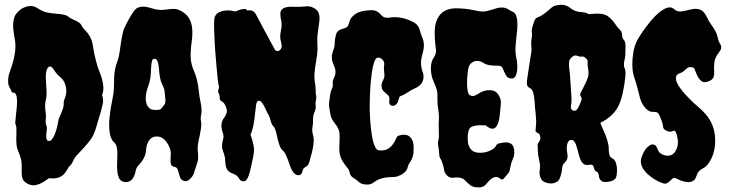

<svg xmlns="http://www.w3.org/2000/svg" viewBox="-20 -762 3100 817"><path d="M188.5 -3.9Q149.4 26.4 122.1 26.4Q109.4 26.4 95.2 18.6Q81.1 10.7 76.7 0Q72.3 -10.7 72.3 -23.9Q72.3 -37.1 72.3 -52.7Q73.2 -79.1 64.5 -100.6Q55.7 -122.1 52.7 -131.8Q47.9 -152.3 49.8 -191.4Q50.8 -221.7 47.9 -228Q44.9 -234.4 44.9 -240.2Q44.9 -246.1 48.8 -281.2Q59.6 -365.2 39.1 -367.2Q28.3 -369.1 28.8 -372.1Q29.3 -375 23.4 -385.3Q17.6 -395.5 16.1 -401.4Q14.6 -407.2 14.6 -419.9Q14.6 -432.6 17.6 -443.4Q20.5 -454.1 24.4 -464.8Q51.8 -539.1 43.9 -589.8Q33.2 -645.5 36.6 -668.5Q40 -691.4 47.4 -701.2Q54.7 -710.9 64.5 -719.2Q74.2 -727.5 87.9 -732.4Q117.2 -742.2 139.2 -727.5Q161.1 -712.9 179.7 -709Q198.2 -705.1 214.8 -704.1Q257.8 -701.2 267.6 -693.4Q277.3 -685.5 286.6 -681.2Q295.9 -676.8 302.7 -673.8Q322.3 -664.1 326.2 -655.3Q330.1 -646.5 336.9 -639.2Q343.8 -631.8 351.6 -623Q369.1 -600.6 374 -575.2Q377 -558.6 378.9 -545.9Q380.9 -533.2 383.8 -521.5Q392.6 -483.4 404.3 -454.1Q427.7 -394.5 416 -362.3L414.1 -358.4Q421.9 -338.9 416.5 -316.9Q411.1 -294.9 408.7 -285.6Q406.2 -276.4 402.3 -264.6Q398.4 -252.9 393.6 -234.9Q388.7 -216.8 383.8 -203.6Q378.9 -190.4 373 -179.7Q361.3 -158.2 312.5 -107.4Q296.9 -91.8 290.5 -76.2Q284.2 -60.5 272.5 -51.8Q256.8 -22.5 246.1 -15.6Q224.6 1 188.5 -3.9ZM174.8 -434.6 177.7 -378.9Q179.7 -355.5 174.8 -335.4Q169.9 -315.4 173.3 -293Q176.8 -270.5 174.8 -254.9Q172.9 -239.3 176.8 -229.5Q180.7 -219.7 179.2 -209.5Q177.7 -199.2 176.8 -189.5Q174.8 -164.1 186.5 -162.1Q194.3 -161.1 201.2 -169.4Q208 -177.7 212.9 -190.4Q221.7 -210.9 227.5 -244.1Q229.5 -257.8 237.3 -273.4Q251 -302.7 251 -315.9Q251 -329.1 252 -332.5Q252.9 -335.9 254.4 -339.8Q255.9 -343.8 257.8 -348.6Q259.8 -353.5 261.7 -366.7Q263.7 -379.9 258.3 -399.9Q252.9 -419.9 237.8 -432.6Q222.7 -445.3 216.8 -454.1Q210.9 -462.9 206.1 -469.7Q196.3 -483.4 187.5 -477.5Q174.8 -467.8 174.8 -434.6Z M524.4 11.7Q514.6 14.6 502.4 10.3Q490.2 5.9 485.4 -6.3Q480.5 -18.6 479 -34.7Q477.5 -50.8 478.5 -69.3Q479.5 -87.9 479.5 -105.5Q479.5 -144.5 466.8 -155.3Q440.4 -174.8 445.3 -254.9Q450.2 -300.8 456.1 -328.1Q465.8 -373 465.3 -404.3Q464.8 -435.5 467.3 -453.1Q469.7 -470.7 473.1 -482.4Q476.6 -494.1 481.4 -506.8Q486.3 -519.5 490.2 -548.8Q500 -622.1 507.8 -639.6Q518.6 -664.1 533.7 -689.9Q548.8 -715.8 558.6 -724.6Q581.1 -741.2 623 -727.5Q654.3 -716.8 681.2 -720.7Q708 -724.6 722.2 -724.1Q736.3 -723.6 753.9 -713.4Q771.5 -703.1 781.2 -689Q791 -674.8 794.9 -658.2Q801.8 -629.9 795.9 -586.4Q790 -543 791.5 -516.1Q793 -489.3 803.2 -465.3Q813.5 -441.4 816.9 -427.2Q820.3 -413.1 822.8 -398.9Q825.2 -384.8 826.7 -368.7Q828.1 -352.5 832.5 -332Q836.9 -311.5 837.4 -299.3Q837.9 -287.1 836.9 -279.3Q835.9 -271.5 834.5 -265.1Q833 -258.8 835.4 -245.6Q837.9 -232.4 835.4 -216.8Q833 -201.2 830.1 -186.5Q819.3 -141.6 821.3 -123Q825.2 -89.8 821.3 -75.7Q817.4 -61.5 814 -52.7Q810.5 -43.9 806.2 -28.3Q801.8 -12.7 788.1 0Q774.4 12.7 762.2 7.8Q750 2.9 746.6 -6.3Q743.2 -15.6 740.7 -25.4Q738.3 -35.2 734.9 -43Q731.4 -50.8 722.7 -51.8Q707 -53.7 706.1 -69.8Q705.1 -85.9 706.5 -98.1Q708 -110.4 705.1 -123Q702.1 -135.7 695.3 -147.5Q677.7 -177.7 654.3 -180.7Q619.1 -185.5 605.5 -146.5Q602.5 -136.7 601.1 -120.6Q599.6 -104.5 593.3 -91.8Q586.9 -79.1 579.6 -70.3Q572.3 -61.5 565.9 -54.2Q559.6 -46.9 557.6 -36.1Q549.8 5.9 524.4 11.7ZM611.3 -397.5Q591.8 -344.7 606.4 -313.5Q616.2 -295.9 631.8 -294.9Q660.2 -292 665.5 -299.3Q670.9 -306.6 678.2 -314.9Q685.5 -323.2 683.6 -340.3Q681.6 -357.4 680.7 -370.6Q679.7 -383.8 671.4 -400.4Q663.1 -417 660.2 -436Q657.2 -455.1 656.2 -472.7Q652.3 -511.7 638.7 -511.7Q628.9 -511.7 626.5 -501.5Q624 -491.2 623 -474.6Q622.1 -423.8 611.3 -397.5Z M979.5 -712.9Q1028.3 -732.4 1032.2 -716.8Q1056.6 -722.7 1068.4 -702.1Q1072.3 -695.3 1083.5 -673.8Q1094.7 -652.3 1107.9 -627.9Q1121.1 -603.5 1132.8 -582Q1144.5 -560.5 1148.4 -553.2Q1152.3 -545.9 1158.2 -544.9Q1164.1 -543.9 1169.9 -547.9Q1182.6 -557.6 1177.2 -577.1Q1171.9 -596.7 1172.4 -607.9Q1172.9 -619.1 1174.8 -628.9Q1180.7 -656.2 1176.8 -672.9Q1172.9 -689.5 1172.9 -704.1Q1172.9 -733.4 1220.7 -733.4Q1230.5 -733.4 1243.2 -732.9Q1255.9 -732.4 1281.2 -734.9Q1306.6 -737.3 1325.7 -721.2Q1344.7 -705.1 1337.9 -664.1Q1329.1 -608.4 1330.1 -589.4Q1331.1 -570.3 1331.1 -553.7Q1331.1 -536.1 1325.2 -502Q1314.5 -441.4 1319.3 -416Q1323.2 -393.6 1323.2 -382.8V-367.2Q1323.2 -364.3 1325.2 -354.5Q1327.1 -344.7 1324.2 -334.5Q1321.3 -324.2 1323.2 -312.5Q1325.2 -300.8 1318.4 -285.6Q1311.5 -270.5 1312 -252.4Q1312.5 -234.4 1309.6 -219.7Q1306.6 -205.1 1312.5 -185.5Q1321.3 -155.3 1297.9 -79.1Q1293.9 -60.5 1285.6 -55.2Q1277.3 -49.8 1273.4 -46.9Q1269.5 -43.9 1267.6 -34.2Q1262.7 -14.6 1247.1 -16.6Q1226.6 -19.5 1213.9 -57.6Q1196.3 -110.4 1185.5 -119.1Q1174.8 -127.9 1169.4 -143.6Q1164.1 -159.2 1160.2 -175.8Q1152.3 -216.8 1144.5 -223.1Q1136.7 -229.5 1131.8 -248Q1127 -266.6 1122.1 -274.4Q1117.2 -282.2 1112.8 -292Q1108.4 -301.8 1103.5 -311.5Q1090.8 -335.9 1079.1 -333Q1072.3 -331.1 1069.8 -315.9Q1067.4 -300.8 1065.4 -279.3Q1059.6 -216.8 1045.9 -189.5Q1054.7 -164.1 1059.1 -143.1Q1063.5 -122.1 1057.1 -93.3Q1050.8 -64.5 1046.9 -46.9Q1043 -29.3 1038.6 -16.1Q1034.2 -2.9 1028.3 3.9Q1022.5 10.7 1013.7 9.3Q1004.9 7.8 1002 3.9Q999 0 996.1 -3.9Q989.3 -16.6 972.7 -22.5Q956.1 -28.3 949.2 -37.1Q942.4 -45.9 940.4 -57.6Q938.5 -69.3 938 -83Q937.5 -96.7 931.2 -112.8Q924.8 -128.9 924.8 -139.6Q924.8 -150.4 926.8 -158.7Q928.7 -167 930.7 -175.3Q932.6 -183.6 926.8 -201.2Q915 -237.3 933.6 -260.7Q947.3 -280.3 945.3 -293.9Q939.5 -322.3 922.9 -331.1Q915 -335.9 915 -342.8Q915 -357.4 910.6 -364.7Q906.2 -372.1 910.2 -383.8Q914.1 -395.5 909.2 -403.3Q909.2 -404.3 906.7 -423.3Q904.3 -442.4 901.9 -472.2Q899.4 -502 896.5 -536.6Q893.6 -571.3 892.6 -603.5Q888.7 -677.7 894 -690.4Q899.4 -703.1 910.6 -709Q921.9 -714.8 934.6 -716.8Q961.9 -719.7 979.5 -712.9Z M1781.2 -424.8Q1776.4 -402.3 1752.9 -389.6Q1730.5 -379.9 1714.4 -368.7Q1698.2 -357.4 1680.7 -351.6Q1676.8 -339.8 1673.3 -330.1Q1669.9 -320.3 1662.1 -314.9Q1654.3 -309.6 1644.5 -313Q1634.8 -316.4 1636.7 -333.5Q1638.7 -350.6 1631.3 -356.9Q1624 -363.3 1619.6 -367.2Q1615.2 -371.1 1611.3 -375Q1607.4 -378.9 1605.5 -384.8Q1600.6 -402.3 1607.9 -416Q1615.2 -429.7 1615.7 -436.5Q1616.2 -443.4 1615.2 -451.2Q1612.3 -470.7 1614.7 -484.4Q1617.2 -498 1607.9 -507.8Q1598.6 -517.6 1587.4 -516.6Q1576.2 -515.6 1568.8 -486.3Q1561.5 -457 1557.6 -413.6Q1553.7 -370.1 1553.2 -319.3Q1552.7 -268.6 1557.6 -224.6Q1567.4 -124 1592.8 -122.1Q1618.2 -120.1 1631.8 -129.4Q1645.5 -138.7 1653.3 -150.4Q1661.1 -162.1 1665.5 -172.4Q1669.9 -182.6 1675.8 -184.6Q1716.8 -198.2 1733.4 -168Q1740.2 -155.3 1740.2 -131.8Q1740.2 -108.4 1736.8 -97.2Q1733.4 -85.9 1729 -78.6Q1724.6 -71.3 1720.7 -65.4Q1716.8 -59.6 1714.8 -50.3Q1712.9 -41 1706.1 -33.2Q1699.2 -25.4 1689.5 -19.5Q1668.9 -8.8 1655.3 -8.8Q1601.6 -8.8 1575.2 10.7Q1558.6 24.4 1542 23.4Q1517.6 22.5 1508.8 13.7Q1500 4.9 1485.4 -3.9Q1470.7 -12.7 1468.3 -25.9Q1465.8 -39.1 1459 -46.9Q1452.1 -54.7 1444.3 -66.4Q1423.8 -92.8 1423.8 -128.9Q1423.8 -151.4 1424.8 -166Q1425.8 -180.7 1424.8 -191.4Q1424.8 -211.9 1407.2 -233.9Q1389.6 -255.9 1386.7 -272Q1383.8 -288.1 1381.3 -302.2Q1378.9 -316.4 1380.9 -330.1Q1382.8 -343.8 1384.8 -358.4Q1386.7 -373 1392.1 -383.8Q1397.5 -394.5 1396 -405.3Q1394.5 -416 1397.9 -422.9Q1401.4 -429.7 1404.3 -437.5Q1412.1 -459 1402.3 -480Q1392.6 -501 1392.1 -513.7Q1391.6 -526.4 1394.5 -536.6Q1397.5 -546.9 1400.9 -556.2Q1404.3 -565.4 1404.3 -580.1Q1404.3 -594.7 1409.7 -614.3Q1415 -633.8 1437 -639.2Q1459 -644.5 1461.9 -654.3Q1464.8 -664.1 1468.8 -674.8Q1471.7 -685.5 1487.3 -698.7Q1502.9 -711.9 1532.7 -716.3Q1562.5 -720.7 1575.7 -716.8Q1588.9 -712.9 1599.6 -700.7Q1610.4 -688.5 1620.1 -687Q1629.9 -685.5 1640.6 -687.5Q1691.4 -694.3 1742.2 -666Q1759.8 -656.2 1765.6 -635.7Q1771.5 -615.2 1775.4 -606.4Q1779.3 -597.7 1781.7 -587.4Q1784.2 -577.1 1783.7 -564Q1783.2 -550.8 1776.4 -526.9Q1769.5 -502.9 1772 -483.9Q1774.4 -464.8 1777.3 -458.5Q1780.3 -452.1 1781.7 -443.4Q1783.2 -434.6 1781.2 -424.8Z M1847.7 -183.6 1846.7 -233.4Q1846.7 -247.1 1847.7 -258.8Q1848.6 -271.5 1845.7 -290Q1840.8 -322.3 1841.3 -337.4Q1841.8 -352.5 1841.3 -361.8Q1840.8 -371.1 1838.9 -378.9Q1835.9 -390.6 1824.7 -416Q1813.5 -441.4 1813.5 -470.7Q1813.5 -500 1826.2 -517.6Q1837.9 -535.2 1835 -553.7Q1832 -572.3 1830.6 -593.3Q1829.1 -614.3 1830.1 -636.2Q1831.1 -658.2 1839.8 -678.7Q1861.3 -728.5 1925.8 -726.6Q1965.8 -725.6 1995.1 -718.8Q2024.4 -711.9 2038.1 -712.9Q2051.8 -713.9 2080.1 -722.7Q2121.1 -738.3 2145.5 -720.7Q2152.3 -715.8 2158.7 -713.4Q2165 -710.9 2169.9 -706.1Q2186.5 -687.5 2179.7 -625Q2177.7 -606.4 2175.8 -587.9Q2170.9 -543.9 2175.8 -522.5Q2180.7 -501 2181.2 -484.9Q2181.6 -468.8 2179.7 -456.1Q2173.8 -427.7 2157.2 -427.7Q2142.6 -428.7 2136.2 -437Q2129.9 -445.3 2126 -455.6Q2122.1 -465.8 2117.7 -474.1Q2113.3 -482.4 2098.6 -482.4Q2055.7 -482.4 2041.5 -491.7Q2027.3 -501 2016.6 -502.4Q2005.9 -503.9 1996.1 -500Q1975.6 -491.2 1972.2 -467.8Q1968.8 -444.3 1967.8 -426.8Q1966.8 -409.2 1967.8 -394.5Q1969.7 -360.4 1981 -356Q1992.2 -351.6 2000 -355Q2007.8 -358.4 2015.6 -363.3Q2039.1 -378.9 2064 -378.4Q2088.9 -377.9 2101.1 -358.4Q2113.3 -338.9 2111.3 -320.8Q2109.4 -302.7 2107.9 -285.2Q2106.4 -267.6 2103.5 -252Q2089.8 -191.4 2046.9 -228.5Q1991.2 -232.4 1977.5 -214.8Q1974.6 -210 1971.7 -194.3Q1968.8 -178.7 1970.7 -161.1Q1975.6 -115.2 2014.6 -112.3Q2040 -110.4 2061 -119.1Q2082 -127.9 2088.9 -138.7Q2094.7 -150.4 2103.5 -151.9Q2112.3 -153.3 2119.1 -154.8Q2126 -156.2 2132.8 -156.2Q2139.6 -156.2 2146.5 -154.3Q2164.1 -148.4 2167.5 -127Q2170.9 -105.5 2163.1 -87.9Q2155.3 -70.3 2152.8 -56.2Q2150.4 -42 2148.4 -35.2Q2146.5 -28.3 2137.2 -18.1Q2127.9 -7.8 2122.6 -1Q2117.2 5.9 2105.5 -3.9Q2084 -20.5 2053.7 15.6Q2045.9 26.4 2037.1 31.2Q2028.3 36.1 2009.8 35.2Q1991.2 34.2 1980.5 25.4Q1969.7 16.6 1960.9 7.8Q1946.3 -10.7 1910.2 -5.9Q1888.7 -2.9 1875 -24.4Q1872.1 -27.3 1870.6 -35.2Q1869.1 -43 1867.2 -52.7Q1860.4 -78.1 1855 -85.4Q1849.6 -92.8 1849.1 -104.5Q1848.6 -116.2 1846.7 -129.4Q1844.7 -142.6 1843.8 -148.9Q1842.8 -155.3 1845.2 -164.1Q1847.7 -172.9 1847.7 -183.6Z M2487.3 -702.1 2518.6 -704.1Q2551.8 -704.1 2565.9 -693.4Q2580.1 -682.6 2587.4 -673.8Q2594.7 -665 2600.6 -655.8Q2606.4 -646.5 2616.7 -636.7Q2627 -627 2627 -613.8Q2627 -600.6 2634.3 -592.8Q2641.6 -585 2641.6 -567.4Q2641.6 -549.8 2641.1 -533.7Q2640.6 -517.6 2637.7 -507.3Q2634.8 -497.1 2634.8 -486.8Q2634.8 -476.6 2639.2 -468.3Q2643.6 -460 2640.1 -428.2Q2636.7 -396.5 2629.4 -364.3Q2622.1 -332 2610.4 -308.6Q2586.9 -264.6 2534.2 -239.3Q2539.1 -227.5 2545.4 -213.4Q2551.8 -199.2 2557.6 -184.6Q2570.3 -148.4 2570.3 -132.3Q2570.3 -116.2 2571.8 -108.9Q2573.2 -101.6 2575.2 -97.7Q2577.1 -93.8 2580.6 -91.8Q2584 -89.8 2590.8 -84.5Q2597.7 -79.1 2601.6 -66.4Q2605.5 -53.7 2605.5 -40Q2605.5 -8.8 2598.1 -1.5Q2590.8 5.9 2582.5 8.3Q2574.2 10.7 2565.4 11.7Q2543 14.6 2537.1 5.9Q2529.3 -2 2528.8 -10.3Q2528.3 -18.6 2525.4 -24.9Q2522.5 -31.2 2516.6 -32.7Q2510.7 -34.2 2508.3 -44.9Q2505.9 -55.7 2501.5 -59.1Q2497.1 -62.5 2483.4 -60.5Q2459 -55.7 2447.3 -89.8Q2444.3 -97.7 2441.4 -110.4Q2438.5 -123 2434.6 -134.8Q2426.8 -163.1 2416.5 -165.5Q2406.2 -168 2401.4 -163.1Q2396.5 -158.2 2394 -149.9Q2391.6 -141.6 2391.6 -131.3Q2391.6 -121.1 2394 -109.4Q2396.5 -97.7 2394.5 -89.8Q2392.6 -82 2389.2 -77.1Q2385.7 -72.3 2381.8 -68.4Q2374 -63.5 2372.6 -48.8Q2371.1 -34.2 2368.2 -23.4Q2362.3 2.9 2352.5 9.8Q2342.8 16.6 2333 18.1Q2323.2 19.5 2313.5 17.6Q2289.1 12.7 2283.2 0.5Q2277.3 -11.7 2276.4 -18.1Q2275.4 -24.4 2275.9 -30.3Q2276.4 -36.1 2277.3 -43Q2278.3 -49.8 2277.8 -59.1Q2277.3 -68.4 2273.4 -84Q2269.5 -99.6 2268.6 -121.1L2267.6 -146.5Q2267.6 -150.4 2274.4 -159.7Q2281.2 -168.9 2278.8 -181.2Q2276.4 -193.4 2267.6 -196.8Q2258.8 -200.2 2258.8 -205.1Q2258.8 -210 2260.7 -229.5Q2262.7 -249 2259.3 -278.3Q2255.9 -307.6 2254.9 -330.1Q2251 -378.9 2237.8 -385.3Q2224.6 -391.6 2222.7 -400.9Q2220.7 -410.2 2222.7 -421.9Q2224.6 -433.6 2227.1 -451.2Q2229.5 -468.8 2232.4 -486.8Q2235.4 -504.9 2237.8 -520.5Q2240.2 -536.1 2241.2 -542Q2242.2 -547.9 2241.7 -553.2Q2241.2 -558.6 2241.2 -563.5Q2239.3 -579.1 2241.2 -590.8Q2245.1 -613.3 2243.2 -622.6Q2241.2 -631.8 2246.6 -650.9Q2252 -669.9 2255.9 -677.7Q2259.8 -685.5 2270.5 -689.5Q2281.2 -693.4 2291.5 -700.7Q2301.8 -708 2310.5 -715.3Q2319.3 -722.7 2326.2 -729Q2333 -735.4 2342.8 -738.3Q2371.1 -744.1 2384.3 -739.7Q2397.5 -735.4 2403.3 -730.5Q2409.2 -725.6 2417.5 -720.7Q2425.8 -715.8 2435.1 -713.4Q2444.3 -710.9 2452.1 -710.9Q2472.7 -709 2477.1 -705.6Q2481.4 -702.1 2487.3 -702.1ZM2406.2 -429.7 2412.1 -340.8Q2412.1 -332 2411.1 -323.7Q2410.2 -315.4 2409.2 -308.6Q2408.2 -293.9 2419.9 -291Q2429.7 -289.1 2435.5 -296.4Q2441.4 -303.7 2446.3 -316.4Q2458 -340.8 2454.1 -347.7Q2446.3 -357.4 2449.7 -364.7Q2453.1 -372.1 2464.4 -393.6Q2475.6 -415 2481 -430.7Q2486.3 -446.3 2483.4 -464.4Q2480.5 -482.4 2480.5 -489.3V-500Q2480.5 -507.8 2473.1 -514.2Q2465.8 -520.5 2462.9 -521Q2460 -521.5 2458 -521.5Q2449.2 -519.5 2441.4 -522.9Q2433.6 -526.4 2426.8 -525.9Q2419.9 -525.4 2411.1 -516.6Q2402.3 -507.8 2401.4 -498.5Q2400.4 -489.3 2401.4 -477.5Q2406.2 -442.4 2406.2 -429.7Z M3018.6 -445.3Q3017.6 -423.8 2995.1 -416Q2975.6 -408.2 2964.8 -417Q2954.1 -425.8 2947.3 -439.9Q2940.4 -454.1 2937 -464.4Q2933.6 -474.6 2925.8 -475.6Q2912.1 -478.5 2904.8 -472.7Q2897.5 -466.8 2893.6 -462.9Q2885.7 -455.1 2877.4 -452.1Q2869.1 -449.2 2864.3 -446.3Q2854.5 -439.5 2856.4 -423.8Q2860.4 -393.6 2923.8 -332Q2935.5 -320.3 2951.7 -306.6Q2967.8 -293 2983.4 -275.4Q3018.6 -233.4 3022.5 -180.7Q3026.4 -127 3006.8 -86.9Q2991.2 -54.7 2969.7 -44.9Q2953.1 -36.1 2947.3 -22Q2941.4 -7.8 2938.5 -1.5Q2935.5 4.9 2926.3 9.3Q2917 13.7 2905.3 12.7Q2893.6 11.7 2883.3 8.3Q2873 4.9 2864.7 0.5Q2856.4 -3.9 2851.1 -4.9Q2845.7 -5.9 2840.8 -1.5Q2835.9 2.9 2831.1 7.8Q2816.4 22.5 2804.7 19Q2793 15.6 2777.3 7.8Q2761.7 0 2747.1 -11.7Q2694.3 -52.7 2710.9 -95.7Q2721.7 -124 2734.9 -135.7Q2748 -147.5 2755.9 -147.5Q2768.6 -147.5 2772.9 -138.2Q2777.3 -128.9 2780.3 -122.6Q2783.2 -116.2 2787.1 -112.3Q2791 -108.4 2799.3 -104.5Q2807.6 -100.6 2817.4 -99.6Q2841.8 -97.7 2854.5 -119.1Q2867.2 -140.6 2864.3 -166Q2857.4 -211.9 2844.7 -205.1Q2834 -198.2 2818.4 -204.6Q2802.7 -210.9 2801.8 -221.2Q2800.8 -231.4 2797.9 -241.2Q2794.9 -251 2791 -259.8Q2782.2 -282.2 2775.4 -284.2Q2767.6 -286.1 2754.4 -286.1Q2741.2 -286.1 2725.6 -303.2Q2710 -320.3 2703.1 -346.2Q2696.3 -372.1 2691.4 -391.1Q2686.5 -410.2 2682.6 -420.9Q2678.7 -431.6 2675.8 -443.4Q2666 -480.5 2674.8 -539.1Q2680.7 -573.2 2696.3 -599.1Q2711.9 -625 2731.4 -650.4Q2768.6 -700.2 2799.8 -719.7Q2831.1 -739.3 2847.7 -723.6Q2862.3 -710.9 2879.4 -713.4Q2896.5 -715.8 2906.2 -718.8L2923.8 -722.7Q2940.4 -726.6 2957.5 -721.7Q2974.6 -716.8 2988.3 -688.5Q2995.1 -673.8 3002.4 -663.1Q3009.8 -652.3 3016.6 -642.6Q3031.2 -619.1 3033.7 -604Q3036.1 -588.9 3040.5 -582Q3044.9 -575.2 3047.4 -569.3Q3049.8 -563.5 3048.8 -556.6Q3047.9 -549.8 3035.2 -533.2Q3022.5 -516.6 3020 -497.6Q3017.6 -478.5 3018.6 -466.3Q3019.5 -454.1 3018.6 -445.3Z"/></svg>

Font: Creepster
Style: Regular
Weight: 400
Designer: Font Diner, Inc
Foundry: Font Diner, Inc
Version: Version 1.002